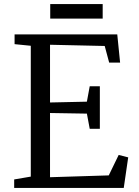

<svg xmlns="http://www.w3.org/2000/svg" viewBox="-20 -928 684 948"><path d="M50 0ZM132 -56V-702L52 -710V-758H559L573 -619H519L497 -701L227 -707V-422L409 -426L423 -502H473V-292H423L409 -367L227 -370V-53L517 -62L566 -163L613 -151L591 0H50V-42ZM487 -908V-836H228V-908Z"/></svg>

Font: Martel DemiBold
Style: Regular
Weight: 600
Designer: Dan Reynolds
Foundry: Dan Reynolds
Version: Version 1.001; ttfautohint (v1.1) -l 5 -r 5 -G 72 -x 0 -D la